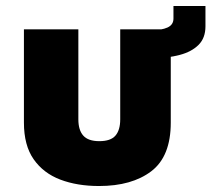

<svg xmlns="http://www.w3.org/2000/svg" viewBox="-20 -607 725 642"><path d="M311 15Q238 15 181.5 -6.5Q125 -28 92.5 -74.5Q60 -121 60 -197V-509H242V-208Q242 -172 258.5 -153.5Q275 -135 312 -135Q350 -135 366 -153.5Q382 -172 382 -208V-509H551V-197Q551 -84 486 -34.5Q421 15 311 15ZM490 -411 486 -506Q520 -506 540 -515Q560 -524 560 -545V-587H667V-519Q667 -480 644 -457Q621 -434 581.5 -423.5Q542 -413 490 -411Z"/></svg>

Font: Maven Pro Black
Style: Regular
Weight: 900
Designer: Joe Prince
Foundry: Joe Prince
Version: Version 2.103